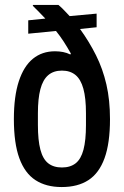

<svg xmlns="http://www.w3.org/2000/svg" viewBox="-20 -743 500 775"><path d="M229 12Q166 12 123 -16Q80 -44 58 -104.5Q36 -165 36 -262Q36 -354 56 -415Q76 -476 113 -506Q150 -536 202 -536Q219 -536 234.5 -533Q250 -530 264 -523L266 -527Q252 -552 237.5 -574.5Q223 -597 206 -618L94 -607V-661L163 -668Q150 -682 137.5 -694.5Q125 -707 112 -720L114 -723H216Q222 -718 230.5 -710Q239 -702 247 -693Q255 -684 261 -678L370 -688V-633L303 -626Q340 -575 367.5 -520Q395 -465 409.5 -402Q424 -339 424 -262Q424 -165 402 -104.5Q380 -44 337 -16Q294 12 229 12ZM230 -67Q264 -67 285.5 -84Q307 -101 317 -139Q327 -177 327 -238V-286Q327 -347 316.5 -385Q306 -423 284.5 -440.5Q263 -458 230 -458Q196 -458 174.5 -439.5Q153 -421 143 -383Q133 -345 133 -286V-239Q133 -177 143 -139Q153 -101 174.5 -84Q196 -67 230 -67Z"/></svg>

Font: Archivo Condensed Medium
Style: Regular
Weight: 500
Width: 3
Designer: Hector Gatti
Foundry: Omnibus-Type
Version: Version 2.001